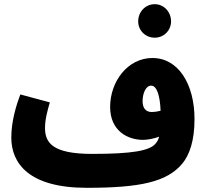

<svg xmlns="http://www.w3.org/2000/svg" viewBox="-20 -876 984 917"><path d="M719 -696C763 -696 797 -731 797 -774C797 -819 763 -856 719 -856C674 -856 640 -819 640 -774C640 -731 674 -696 719 -696ZM394 21C650 21 778 -7 851 -95C885 -136 909 -204 909 -307C909 -474 832 -599 708 -599C590 -599 506 -487 506 -365C506 -251 590 -208 663 -208C683 -208 712 -213 740 -223C736 -207 729 -197 722 -189C693 -156 611 -141 420 -141C231 -141 195 -194 195 -265C195 -306 207 -349 218 -387L77 -425C58 -374 34 -298 34 -219C34 -96 118 21 394 21ZM661 -393C661 -429 676 -467 702 -467C728 -467 744 -423 747 -347C732 -343 717 -341 705 -341C676 -341 661 -360 661 -393Z"/></svg>

Font: Noto Sans Arabic ExtCond Blk
Style: Regular
Weight: 900
Width: 2
Designer: Monotype Design Team, Nadine Chahine, Nizar Qandah and Khaled Hosny
Foundry: Monotype Imaging Inc.
Version: Version 2.012